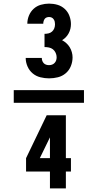

<svg xmlns="http://www.w3.org/2000/svg" viewBox="-20 -873 540 1061"><path d="M251 -440Q227 -440 203 -446Q179 -452 160.5 -467.5Q142 -483 132 -506Q122 -529 122 -553H211Q211 -545 213.5 -537.5Q216 -530 221.5 -524Q227 -518 235 -515.5Q243 -513 251 -513Q260 -513 268 -516Q276 -519 282 -525.5Q288 -532 290.5 -540Q293 -548 293 -557Q293 -569 287.5 -581Q282 -593 272.5 -600.5Q263 -608 250.5 -610.5Q238 -613 226 -613V-686Q237 -686 248 -688.5Q259 -691 267.5 -698.5Q276 -706 280 -716.5Q284 -727 284 -739Q284 -746 282.5 -753Q281 -760 276.5 -766.5Q272 -773 265.5 -776Q259 -779 251 -779Q244 -779 237.5 -776.5Q231 -774 227 -768.5Q223 -763 221 -756Q219 -749 219 -742Q219 -742 219 -742Q219 -742 219 -742H131Q131 -742 131 -742Q131 -742 131 -742Q131 -742 131 -742Q131 -742 131 -742Q131 -765 140 -787Q149 -809 166 -824.5Q183 -840 205.5 -846.5Q228 -853 251 -853Q275 -853 297.5 -846.5Q320 -840 337.5 -824Q355 -808 363.5 -785.5Q372 -763 372 -740Q372 -727 369 -714Q366 -701 359.5 -689Q353 -677 344 -667.5Q335 -658 323 -651Q336 -644 347 -634Q358 -624 365.5 -611.5Q373 -599 377 -584.5Q381 -570 381 -556Q381 -531 371.5 -507.5Q362 -484 343 -468Q324 -452 300 -446Q276 -440 251 -440ZM444 -305H56V-375H444ZM256 168V75H124V1L238 -236H344V1H372V75H344V168ZM200 1H256V-114Z"/></svg>

Font: Iosevka SS04 Heavy
Style: Regular
Weight: 900
Monospace: yes
Designer: Belleve Invis
Foundry: Belleve Invis
Version: Version 19.0.0; ttfautohint (v1.8.4)